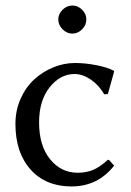

<svg xmlns="http://www.w3.org/2000/svg" viewBox="-20 -668 475 698"><path d="M251 -398.9Q198.7 -398.9 160.4 -350.6Q122.1 -302.2 122.1 -223.1Q122.1 -138.2 162.1 -89.1Q202.1 -40 262.2 -40Q294.4 -40 318.8 -50.5Q343.3 -61 372.1 -86.9H376L395 -65.9Q335.4 9.8 240.2 9.8Q146 9.8 91.1 -51.8Q36.1 -113.3 36.1 -217.8Q36.1 -267.1 55.2 -309.6Q74.2 -352.1 105 -379.9Q135.7 -407.7 174.3 -423.3Q212.9 -439 252 -439Q289.6 -439 329.8 -431.2Q370.1 -423.3 393.1 -411.1L395 -408.2L372.1 -326.2L358.9 -325.2Q339.4 -358.9 309.8 -378.9Q280.3 -398.9 251 -398.9ZM207.5 -561.5Q191.9 -577.1 191.9 -597.2Q191.9 -617.2 207.5 -632.6Q223.1 -647.9 243.2 -647.9Q263.2 -647.9 278.6 -632.6Q293.9 -617.2 293.9 -597.2Q293.9 -577.1 278.6 -561.5Q263.2 -545.9 243.2 -545.9Q223.1 -545.9 207.5 -561.5Z"/></svg>

Font: Linux Biolinum
Style: Regular
Weight: 400
Designer: Philipp H. Poll
Foundry: Philipp H. Poll
Version: Version 0.6.4